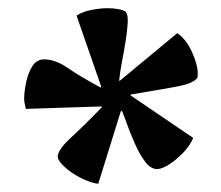

<svg xmlns="http://www.w3.org/2000/svg" viewBox="-20 -741 541 469"><path d="M220 -292Q199 -295 176 -307Q153 -319 137 -334Q121 -349 121 -358Q121 -375 153 -404.5Q185 -434 229 -479L228 -481L43 -475Q42 -481 40.5 -487Q39 -493 39 -500Q39 -516 43.5 -538.5Q48 -561 58.5 -578.5Q69 -596 88 -596Q115 -596 145.5 -575Q176 -554 226 -527L227 -530L167 -703Q183 -713 204.5 -717Q226 -721 243 -721Q257 -721 270 -718.5Q283 -716 287 -712Q293 -705 292 -686Q291 -667 287 -641.5Q283 -616 278 -590.5Q273 -565 271 -544H273L413 -660Q435 -645 449 -614Q463 -583 463 -562Q463 -553 462 -551Q453 -537 409 -529Q365 -521 299 -510V-508L452 -404Q444 -385 427 -367.5Q410 -350 392.5 -339Q375 -328 364 -328Q348 -328 334.5 -346Q321 -364 309.5 -390Q298 -416 290 -438.5Q282 -461 278 -470L275 -469Z"/></svg>

Font: Texturina 72pt ExtraBold
Style: Regular
Weight: 800
Designer: Guillermo Torres Carreño
Foundry: Omnibus-Type
Version: Version 1.002; ttfautohint (v1.8.3)